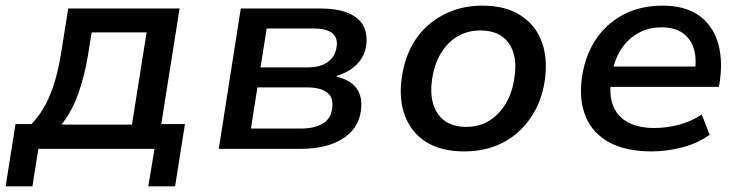

<svg xmlns="http://www.w3.org/2000/svg" viewBox="-38 -528 2637 681"><path d="M-18 133 17 -88H74Q104 -120 124 -158Q144 -196 158 -244.5Q172 -293 181 -354L204 -498H599L534 -88H618L583 133H488L510 0H98L77 133ZM180 -86H430L482 -413H287L274 -332Q262 -259 239.5 -195.5Q217 -132 180 -86Z M738 0 816 -498H1094Q1158 -498 1196.5 -482Q1235 -466 1250.5 -437Q1266 -408 1261 -368Q1258 -343 1244.5 -321Q1231 -299 1208.5 -283.5Q1186 -268 1157 -259L1156 -256Q1204 -245 1226.5 -215Q1249 -185 1242 -135Q1234 -72 1177.5 -36Q1121 0 1026 0ZM852 -72H1028Q1077 -72 1106.5 -89.5Q1136 -107 1140 -143Q1146 -182 1122 -200Q1098 -218 1052 -218H875ZM886 -289H1054Q1098 -289 1124.5 -308Q1151 -327 1156 -362Q1161 -395 1139.5 -411Q1118 -427 1076 -427H908Z M1608 9Q1528 9 1475 -23.5Q1422 -56 1399 -115.5Q1376 -175 1387 -252Q1395 -311 1419 -358.5Q1443 -406 1481 -439Q1519 -472 1567.5 -490Q1616 -508 1673 -508Q1753 -508 1806 -475Q1859 -442 1882 -384Q1905 -326 1895 -248Q1887 -188 1862.5 -141Q1838 -94 1800.5 -60Q1763 -26 1714.5 -8.5Q1666 9 1608 9ZM1615 -78Q1663 -78 1698.5 -100.5Q1734 -123 1757.5 -163.5Q1781 -204 1787 -257Q1798 -331 1766 -375.5Q1734 -420 1666 -420Q1620 -420 1583.5 -398Q1547 -376 1524 -336Q1501 -296 1494 -243Q1484 -168 1516 -123Q1548 -78 1615 -78Z M2274 9Q2183 9 2124 -22.5Q2065 -54 2040 -113Q2015 -172 2026 -252Q2036 -327 2073 -384.5Q2110 -442 2171 -475Q2232 -508 2312 -508Q2389 -508 2437.5 -475.5Q2486 -443 2506 -384Q2526 -325 2516 -246L2512 -220H2106L2117 -292H2447L2426 -270Q2434 -321 2422.5 -356.5Q2411 -392 2382.5 -411.5Q2354 -431 2308 -431Q2262 -431 2225.5 -410.5Q2189 -390 2165.5 -354Q2142 -318 2134 -272L2131 -251Q2121 -194 2136 -154.5Q2151 -115 2188.5 -94.5Q2226 -74 2283 -74Q2324 -74 2368 -85Q2412 -96 2451 -122L2479 -50Q2436 -19 2380.5 -5Q2325 9 2274 9Z"/></svg>

Font: Nunito Sans 7pt SemiBold
Style: Italic
Weight: 600
Italic angle: -9°
Designer: Vernon Adams
Foundry: Vernon Adams
Version: Version 3.101;gftools[0.9.27]